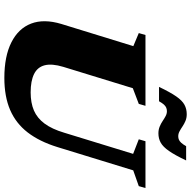

<svg xmlns="http://www.w3.org/2000/svg" viewBox="-17 -910 942 949"><g transform="rotate(90 454.5 -435.0)"><path d="M310 -276.5Q293 -220 302.2 -184.2Q311.5 -148.5 345.5 -131.8Q379.5 -115 436 -115Q488 -115 525.8 -131.2Q563.5 -147.5 590.5 -184Q617.5 -220.5 635.5 -281L740 -621.5L668 -649.5L677.5 -682.5H909L899.5 -649.5L821.5 -622L706.5 -247.5Q679 -158.5 634 -100.2Q589 -42 522.8 -13.5Q456.5 15 364.5 15Q257.5 15 188.8 -19.8Q120 -54.5 96 -117.5Q72 -180.5 98 -267L207.5 -622.5L143 -649.5L152.5 -682.5H502.5L493 -649.5L415.5 -620ZM772.5 -883.5Q746.5 -828.5 725.8 -798.8Q705 -769 684.5 -757.8Q664 -746.5 638.5 -746.5Q620 -746.5 605 -752.8Q590 -759 577.5 -767.5Q565 -776 553.2 -782.2Q541.5 -788.5 529 -788.5Q520 -788.5 512 -785.2Q504 -782 496.5 -773.8Q489 -765.5 480 -749.5H409Q435.5 -805 456 -834.5Q476.5 -864 497.2 -875.2Q518 -886.5 544 -886.5Q562.5 -886.5 577.2 -880.2Q592 -874 604.5 -865.5Q617 -857 628.8 -850.8Q640.5 -844.5 653 -844.5Q662.5 -844.5 670 -847.8Q677.5 -851 685.2 -859.2Q693 -867.5 702 -883.5Z"/></g></svg>

Font: Newsreader ExtraBold
Style: Italic
Weight: 800
Italic angle: -17°
Designer: Hugues Gentile
Foundry: Production Type
Version: Version 1.003